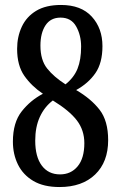

<svg xmlns="http://www.w3.org/2000/svg" viewBox="-20 -744 486 774"><path d="M220 10Q156 10 114.5 -14.5Q73 -39 52.5 -80.5Q32 -122 32 -173Q32 -250 67.5 -295Q103 -340 153 -366Q107 -397 78 -438.5Q49 -480 49 -547Q49 -596 68 -636.5Q87 -677 126 -700.5Q165 -724 226 -724Q307 -724 350 -677Q393 -630 393 -558Q393 -490 364.5 -449Q336 -408 287 -381Q347 -346 381.5 -301.5Q416 -257 416 -179Q416 -91 363.5 -40.5Q311 10 220 10ZM244 -404Q278 -431 292.5 -467Q307 -503 307 -556Q307 -602 287 -637.5Q267 -673 224 -673Q184 -673 163.5 -642Q143 -611 143 -560Q143 -502 170 -468Q197 -434 244 -404ZM222 -41Q266 -41 293 -73.5Q320 -106 320 -167Q320 -219 290 -258.5Q260 -298 193 -339Q159 -313 140.5 -272.5Q122 -232 122 -177Q122 -112 148.5 -76.5Q175 -41 222 -41Z"/></svg>

Font: Noto Serif Thai ExtraCondensed Medium
Style: Regular
Weight: 500
Width: 2
Designer: Monotype Design Team
Foundry: Monotype Imaging Inc.
Version: Version 2.002; ttfautohint (v1.8.4.7-5d5b)